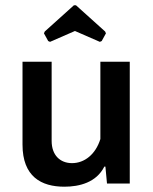

<svg xmlns="http://www.w3.org/2000/svg" viewBox="-20 -693 579 725"><path d="M65 -460V-147C65 -26 136 12 223 12C280 12 344 -4 374 -64H378L384 0H470V-460H359V-168C341 -110 299 -77 252 -77C207 -77 175 -107 175 -161V-460ZM259 -673 149 -574 146 -567 162 -538 169 -535 263 -576 357 -535 364 -538 380 -567 377 -574 267 -673Z"/></svg>

Font: Quattrocento Sans
Style: Bold
Weight: 700
Designer: Pablo Impallari
Foundry: Pablo Impallari, Igino Marini, Brenda Gallo
Version: Version 2.000